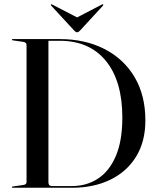

<svg xmlns="http://www.w3.org/2000/svg" viewBox="-20 -884 737 904"><path d="M36 -3Q36 -5.5 40 -6L89.5 -13Q105 -15 105 -26.5V-672.5Q105 -684.5 89 -687L40 -694Q36 -695 36 -697.5Q36 -700 40 -700H260Q381 -700 472 -653.2Q563 -606.5 613.8 -520.8Q664.5 -435 664.5 -317Q664.5 -217.5 620.8 -146.5Q577 -75.5 499.2 -37.8Q421.5 0 319.5 0H40Q36 0 36 -3ZM319.5 -8Q387.5 -8 441 -42.8Q494.5 -77.5 525.2 -149Q556 -220.5 556 -330.5Q556 -502 478.8 -597Q401.5 -692 260.5 -692H208V-25.5Q208 -8 225 -8ZM358.5 -742Q349.5 -732 343 -732Q336.5 -732 327.5 -742L221.5 -857Q218 -861.5 220.5 -863.5Q222 -865 227 -862L343 -802L458.5 -862Q463.5 -865 465.5 -863.5Q468 -861 464.5 -857Z"/></svg>

Font: Fraunces 144pt S000
Style: Regular
Weight: 400
Version: Version 1.000; ttfautohint (v1.8.3)